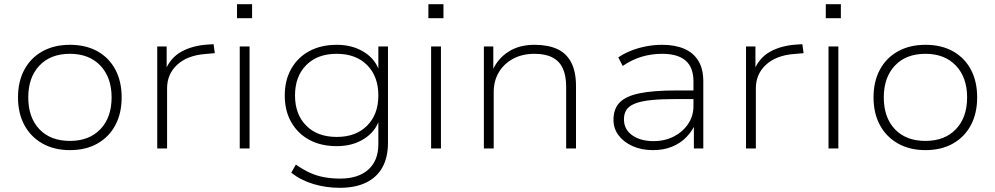

<svg xmlns="http://www.w3.org/2000/svg" viewBox="-20 -709 4754 917"><path d="M314 8Q239 8 183 -23.5Q127 -55 96.5 -111.5Q66 -168 66 -244Q66 -320 96.5 -376.5Q127 -433 183 -464Q239 -495 314 -495Q390 -495 445.5 -464Q501 -433 531 -376.5Q561 -320 561 -244Q561 -168 531 -111.5Q501 -55 445.5 -23.5Q390 8 314 8ZM314 -36Q406 -36 459.5 -92Q513 -148 513 -244Q513 -339 459.5 -395.5Q406 -452 314 -452Q221 -452 168 -395.5Q115 -339 115 -244Q115 -148 168 -92Q221 -36 314 -36Z M731 0V-487H776V-374H770Q794 -433 846 -462Q898 -491 970 -496L1000 -498L1006 -455L959 -451Q874 -444 826 -399.5Q778 -355 778 -287V0Z M1112 -622V-689H1184V-622ZM1125 0V-487H1172V0Z M1603 188Q1537 188 1477 170Q1417 152 1371 116L1393 77Q1427 101 1460 116Q1493 131 1529 137.5Q1565 144 1604 144Q1691 144 1739 101Q1787 58 1787 -20V-139H1792Q1774 -81 1719 -46Q1664 -11 1589 -11Q1513 -11 1457.5 -41Q1402 -71 1371 -125.5Q1340 -180 1340 -253Q1340 -326 1371 -380.5Q1402 -435 1457.5 -465Q1513 -495 1589 -495Q1664 -495 1719.5 -460Q1775 -425 1793 -365H1787V-487H1833V-27Q1833 42 1806.5 90Q1780 138 1728.5 163Q1677 188 1603 188ZM1588 -55Q1680 -55 1733.5 -109Q1787 -163 1787 -253Q1787 -344 1733.5 -398Q1680 -452 1588 -452Q1496 -452 1442.5 -398Q1389 -344 1389 -253Q1389 -163 1442.5 -109Q1496 -55 1588 -55Z M2026 -622V-689H2098V-622ZM2039 0V-487H2086V0Z M2291 0V-487H2336V-370H2331Q2356 -428 2407.5 -461.5Q2459 -495 2533 -495Q2596 -495 2640 -475.5Q2684 -456 2707.5 -412Q2731 -368 2731 -298V0H2684V-294Q2684 -348 2668 -382.5Q2652 -417 2618.5 -434.5Q2585 -452 2533 -452Q2474 -452 2430 -428Q2386 -404 2362 -363Q2338 -322 2338 -270V0Z M3098 8Q3044 8 3001.5 -11Q2959 -30 2934.5 -62.5Q2910 -95 2910 -137Q2910 -189 2939.5 -219.5Q2969 -250 3035 -263.5Q3101 -277 3210 -277H3305V-236H3213Q3139 -236 3090.5 -231Q3042 -226 3013 -214.5Q2984 -203 2972 -184.5Q2960 -166 2960 -139Q2960 -91 2999.5 -63Q3039 -35 3101 -35Q3155 -35 3198 -57Q3241 -79 3266.5 -117Q3292 -155 3292 -202V-320Q3292 -387 3254.5 -419.5Q3217 -452 3143 -452Q3091 -452 3044.5 -438Q2998 -424 2954 -394L2933 -435Q2961 -454 2995.5 -467.5Q3030 -481 3067.5 -488Q3105 -495 3142 -495Q3204 -495 3248 -476Q3292 -457 3315.5 -418.5Q3339 -380 3339 -320V0H3294V-117H3301Q3286 -83 3258 -54Q3230 -25 3190 -8.5Q3150 8 3098 8Z M3543 0V-487H3588V-374H3582Q3606 -433 3658 -462Q3710 -491 3782 -496L3812 -498L3818 -455L3771 -451Q3686 -444 3638 -399.5Q3590 -355 3590 -287V0Z M3924 -622V-689H3996V-622ZM3937 0V-487H3984V0Z M4400 8Q4325 8 4269 -23.5Q4213 -55 4182.5 -111.5Q4152 -168 4152 -244Q4152 -320 4182.5 -376.5Q4213 -433 4269 -464Q4325 -495 4400 -495Q4476 -495 4531.5 -464Q4587 -433 4617 -376.5Q4647 -320 4647 -244Q4647 -168 4617 -111.5Q4587 -55 4531.5 -23.5Q4476 8 4400 8ZM4400 -36Q4492 -36 4545.5 -92Q4599 -148 4599 -244Q4599 -339 4545.5 -395.5Q4492 -452 4400 -452Q4307 -452 4254 -395.5Q4201 -339 4201 -244Q4201 -148 4254 -92Q4307 -36 4400 -36Z"/></svg>

Font: Nunito Sans 10pt SemiExpanded ExtraLight
Style: Regular
Weight: 250
Width: 6
Designer: Vernon Adams
Foundry: Vernon Adams
Version: Version 3.101;gftools[0.9.27]